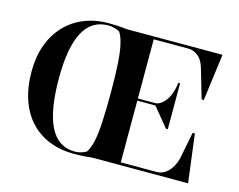

<svg xmlns="http://www.w3.org/2000/svg" viewBox="-99 -865 1270 1022"><g transform="rotate(15 535.5 -354.0)"><path d="M383 -7Q400 -7 416 -11.5Q432 -16 446 -24Q462 -47 471.5 -89Q481 -131 484.5 -198Q488 -265 488 -364Q488 -455 484 -518.5Q480 -582 470.5 -623Q461 -664 446 -686Q433 -693 416 -697.5Q399 -702 383 -702Q337 -702 302.5 -680.5Q268 -659 245.5 -616Q223 -573 212 -510Q201 -447 201 -363Q201 -275 212 -208.5Q223 -142 245.5 -97Q268 -52 302.5 -29.5Q337 -7 383 -7ZM825 -693H635V-367H727Q744 -367 757.5 -375.5Q771 -384 781 -396Q798 -416 808 -444Q818 -472 821 -503H831V-250H821L735 -355H635V-15H832Q866 -15 893 -40.5Q920 -66 934 -114L964 -266H976L1010 0H482Q458 3 433.5 4.5Q409 6 383 6Q308 6 247 -18Q186 -42 142 -89Q98 -136 74.5 -204.5Q51 -273 51 -361Q51 -440 74 -504.5Q97 -569 140.5 -616Q184 -663 245.5 -688.5Q307 -714 383 -714Q409 -714 434 -712.5Q459 -711 483 -708H1010L976 -450H964L916 -614Q904 -654 879.5 -673.5Q855 -693 825 -693Z"/></g></svg>

Font: Kalnia Thin Medium
Style: Regular
Weight: 500
Version: Version 1.105